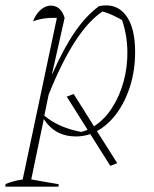

<svg xmlns="http://www.w3.org/2000/svg" viewBox="-56 -504 576 719"><path d="M-36 195 -35 185Q-2 172 29 168L157 -437Q106 -439 68 -424Q77 -450 95.5 -466.5Q114 -483 134 -483Q172 -483 186 -437L139 -228L140 -227Q182 -323 224.5 -384.5Q267 -446 315 -481Q378 -494 414 -448.5Q450 -403 450 -309Q450 -241 431.5 -182Q413 -123 381 -79.5Q349 -36 307 -13L383 107L357 117L282 -2Q256 7 229 7Q150 7 108 -58L61 168L164 186L163 195ZM220 -152 296 -31Q335 -56 363.5 -100Q392 -144 407 -199Q422 -254 421 -313.5Q420 -373 401 -429Q383 -439 365 -447.5Q347 -456 328 -461Q223 -392 126 -149L110 -71Q163 -26 248 -10Q260 -13 272 -18L194 -142Z"/></svg>

Font: Piazzolla Thin
Style: Italic
Weight: 100
Italic angle: -11.3°
Designer: Juan Pablo del Peral
Foundry: Huerta Tipografica
Version: Version 1.330